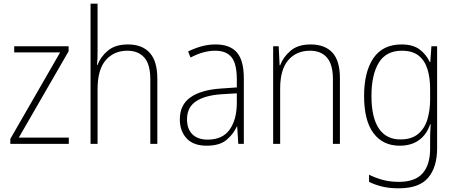

<svg xmlns="http://www.w3.org/2000/svg" viewBox="-20 -780 2472 1041"><path d="M353 0H36V-27L306 -496H57V-529H352V-502L82 -34H353Z M509 -504Q509 -481 508.5 -464.5Q508 -448 506 -428H509Q525 -472 565 -505.5Q605 -539 674 -539Q751 -539 792 -493.5Q833 -448 833 -354V0H795V-349Q795 -432 762 -468.5Q729 -505 671 -505Q598 -505 553.5 -454Q509 -403 509 -296V0H471V-760H509Z M1149 -539Q1227 -539 1264.5 -495.5Q1302 -452 1302 -355V0H1272L1266 -94H1264Q1245 -52 1207.5 -21Q1170 10 1101 10Q1028 10 991.5 -30Q955 -70 955 -133Q955 -212 1013 -252.5Q1071 -293 1178 -300L1264 -306V-349Q1264 -434 1235.5 -469.5Q1207 -505 1147 -505Q1115 -505 1082 -496Q1049 -487 1013 -468L1000 -501Q1034 -518 1071.5 -528.5Q1109 -539 1149 -539ZM1181 -269Q1091 -263 1042.5 -230.5Q994 -198 994 -133Q994 -80 1023.5 -51.5Q1053 -23 1106 -23Q1186 -23 1224.5 -76.5Q1263 -130 1264 -219V-274Z M1664 -539Q1741 -539 1782 -495Q1823 -451 1823 -356V0H1785V-351Q1785 -431 1752.5 -468Q1720 -505 1661 -505Q1587 -505 1543 -454Q1499 -403 1499 -300V0H1461V-529H1491L1496 -426H1499Q1515 -470 1555 -504.5Q1595 -539 1664 -539Z M2157 -539Q2219 -539 2255 -512Q2291 -485 2310 -444H2313L2319 -529H2350V24Q2350 126 2301.5 183.5Q2253 241 2142 241Q2091 241 2052 231.5Q2013 222 1981 206V167Q2014 184 2054 195Q2094 206 2142 206Q2231 206 2271.5 159.5Q2312 113 2312 27V-12Q2312 -36 2312.5 -58Q2313 -80 2315 -106H2312Q2294 -51 2252 -20.5Q2210 10 2147 10Q2056 10 2005 -58Q1954 -126 1954 -260Q1954 -390 2004.5 -464.5Q2055 -539 2157 -539ZM2159 -505Q2073 -505 2033.5 -439.5Q1994 -374 1994 -260Q1994 -143 2034 -83.5Q2074 -24 2151 -24Q2213 -24 2248.5 -55Q2284 -86 2298 -135Q2312 -184 2312 -239V-299Q2312 -359 2297.5 -405.5Q2283 -452 2249.5 -478.5Q2216 -505 2159 -505Z"/></svg>

Font: Noto Sans Sinhala SemiCondensed ExtraLight
Style: Regular
Weight: 200
Width: 4
Designer: Jelle Bosma - Monotype Design Team
Foundry: Monotype Imaging Inc.
Version: Version 2.006; ttfautohint (v1.8.4.7-5d5b)